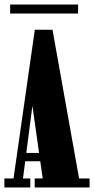

<svg xmlns="http://www.w3.org/2000/svg" viewBox="-22 -832 418 852"><path d="M-2.5 0V-40H38L132.5 -700H211L329 -40H375.5V0H132V-40H167.5L121 -368H122.5L80 -40H112.5V0ZM74.5 -116.5V-153.5H174.5V-116.5ZM23 -772V-812H324.5V-772Z"/></svg>

Font: Imbue Thin 10pt Black
Style: Regular
Weight: 900
Version: Version 1.102